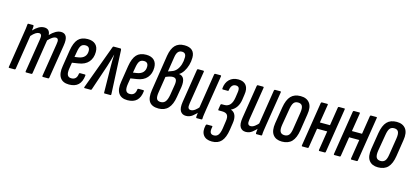

<svg xmlns="http://www.w3.org/2000/svg" viewBox="-68 -1233 4263 1967"><g transform="rotate(15 2063.5 -249.0)"><path d="M23 0Q13 0 15 -10L71 -366Q78 -407 81.5 -434Q85 -461 86 -478Q86 -488 95 -488H143Q151 -488 151 -478Q151 -468 150 -455.5Q149 -443 147 -431Q176 -462 204.5 -478Q233 -494 262 -494Q291 -494 307 -478Q323 -462 325 -430Q354 -461 383 -477.5Q412 -494 440 -494Q480 -494 496 -463Q512 -432 501 -366L444 -10Q443 0 434 0H379Q370 0 371 -10L427 -362Q433 -394 427 -409Q421 -424 402 -424Q386 -424 367 -411.5Q348 -399 323 -373L266 -10Q265 0 256 0H201Q192 0 193 -10L249 -362Q255 -394 249 -409Q243 -424 224 -424Q208 -424 188.5 -411.5Q169 -399 145 -372L88 -10Q86 0 78 0Z M655 6Q589 6 560.5 -37Q532 -80 546 -161L573 -333Q587 -418 622 -456Q657 -494 723 -494Q777 -494 806.5 -466.5Q836 -439 836 -387Q836 -322 800 -280Q764 -238 693 -228L628 -218L618 -157Q610 -107 621 -84.5Q632 -62 662 -62Q691 -62 707 -78.5Q723 -95 726 -127Q727 -136 736 -136H787Q796 -136 795 -126Q788 -60 753.5 -27Q719 6 655 6ZM638 -282 679 -288Q721 -295 742 -318Q763 -341 763 -377Q763 -426 717 -426Q686 -426 670.5 -405.5Q655 -385 647 -333Z M820 0Q813 0 816 -11L987 -475Q990 -488 1000 -488H1070Q1079 -488 1080 -475L1102 -11Q1103 0 1095 0H1032Q1026 0 1026 -7L1022 -280Q1021 -310 1022 -344Q1023 -378 1025 -409H1024Q1016 -378 1006.5 -344.5Q997 -311 987 -280L895 -7Q892 0 886 0Z M1275 6Q1209 6 1180.5 -37Q1152 -80 1166 -161L1193 -333Q1207 -418 1242 -456Q1277 -494 1343 -494Q1397 -494 1426.5 -466.5Q1456 -439 1456 -387Q1456 -322 1420 -280Q1384 -238 1313 -228L1248 -218L1238 -157Q1230 -107 1241 -84.5Q1252 -62 1282 -62Q1311 -62 1327 -78.5Q1343 -95 1346 -127Q1347 -136 1356 -136H1407Q1416 -136 1415 -126Q1408 -60 1373.5 -27Q1339 6 1275 6ZM1258 -282 1299 -288Q1341 -295 1362 -318Q1383 -341 1383 -377Q1383 -426 1337 -426Q1306 -426 1290.5 -405.5Q1275 -385 1267 -333Z M1605 6Q1535 6 1507 -34.5Q1479 -75 1492 -159L1551 -539Q1564 -616 1599 -652.5Q1634 -689 1697 -689Q1751 -689 1779 -663.5Q1807 -638 1807 -588Q1807 -546 1795.5 -507Q1784 -468 1764 -437Q1744 -406 1719 -391V-390Q1756 -385 1770 -354.5Q1784 -324 1776 -266L1758 -159Q1745 -76 1707 -35Q1669 6 1605 6ZM1609 -64Q1641 -64 1659 -86.5Q1677 -109 1686 -160L1704 -271Q1710 -310 1700.5 -327.5Q1691 -345 1664 -345Q1636 -345 1591 -325L1565 -160Q1556 -107 1566.5 -85.5Q1577 -64 1609 -64ZM1601 -386 1642 -401Q1669 -410 1689.5 -434.5Q1710 -459 1721 -494Q1732 -529 1732 -570Q1732 -619 1688 -619Q1662 -619 1647 -601Q1632 -583 1626 -545Z M1896 6Q1856 6 1836.5 -25Q1817 -56 1828 -125L1884 -478Q1886 -488 1893 -488H1948Q1958 -488 1957 -478L1901 -128Q1895 -93 1902.5 -78.5Q1910 -64 1930 -64Q1951 -64 1974.5 -81.5Q1998 -99 2020 -127L2021 -72Q1994 -40 1964 -17Q1934 6 1896 6ZM2011 0Q2002 0 2002 -10Q2003 -30 2006.5 -57Q2010 -84 2012 -100L2008 -110L2066 -478Q2068 -488 2076 -488H2131Q2141 -488 2139 -478L2082 -121Q2076 -82 2072 -55Q2068 -28 2068 -10Q2068 0 2058 0Z M2221 191Q2157 191 2129 152.5Q2101 114 2117 47Q2121 36 2127 36H2181Q2189 36 2187 46Q2178 86 2187 105.5Q2196 125 2224 125Q2254 125 2270.5 103Q2287 81 2295 31L2306 -46Q2314 -93 2299 -114Q2284 -135 2243 -135H2206Q2203 -135 2201.5 -138Q2200 -141 2201 -145L2209 -195Q2210 -199 2212.5 -201.5Q2215 -204 2218 -204H2249Q2286 -204 2308.5 -229.5Q2331 -255 2339 -307L2346 -355Q2353 -394 2344.5 -411Q2336 -428 2311 -428Q2287 -428 2272.5 -411.5Q2258 -395 2253 -362Q2253 -357 2251.5 -355Q2250 -353 2247 -353H2192Q2185 -353 2185 -363Q2190 -424 2226 -459Q2262 -494 2320 -494Q2378 -494 2404.5 -458.5Q2431 -423 2420 -358L2412 -303Q2405 -257 2383.5 -225Q2362 -193 2327 -176L2326 -175Q2361 -164 2374.5 -130Q2388 -96 2380 -46L2369 27Q2356 112 2320.5 151.5Q2285 191 2221 191Z M2530 6Q2490 6 2470.5 -25Q2451 -56 2462 -125L2518 -478Q2520 -488 2527 -488H2582Q2592 -488 2591 -478L2535 -128Q2529 -93 2536.5 -78.5Q2544 -64 2564 -64Q2585 -64 2608.5 -81.5Q2632 -99 2654 -127L2655 -72Q2628 -40 2598 -17Q2568 6 2530 6ZM2645 0Q2636 0 2636 -10Q2637 -30 2640.5 -57Q2644 -84 2646 -100L2642 -110L2700 -478Q2702 -488 2710 -488H2765Q2775 -488 2773 -478L2716 -121Q2710 -82 2706 -55Q2702 -28 2702 -10Q2702 0 2692 0Z M2914 6Q2849 6 2818 -35.5Q2787 -77 2800 -159L2828 -333Q2842 -417 2878.5 -455.5Q2915 -494 2981 -494Q3046 -494 3077.5 -452.5Q3109 -411 3095 -329L3068 -155Q3055 -72 3018 -33Q2981 6 2914 6ZM2923 -64Q2954 -64 2970.5 -84.5Q2987 -105 2994 -157L3021 -328Q3029 -379 3017 -401.5Q3005 -424 2972 -424Q2941 -424 2925.5 -403Q2910 -382 2902 -331L2873 -160Q2865 -109 2877.5 -86.5Q2890 -64 2923 -64Z M3311 0Q3303 0 3304 -10L3378 -478Q3380 -488 3387 -488H3446Q3453 -488 3451 -478L3377 -10Q3376 0 3368 0ZM3130 0Q3121 0 3123 -10L3197 -478Q3199 -488 3207 -488H3265Q3273 -488 3271 -478L3196 -10Q3195 0 3187 0ZM3219 -215 3231 -284H3361L3350 -215Z M3651 0Q3643 0 3644 -10L3718 -478Q3720 -488 3727 -488H3786Q3793 -488 3791 -478L3717 -10Q3716 0 3708 0ZM3470 0Q3461 0 3463 -10L3537 -478Q3539 -488 3547 -488H3605Q3613 -488 3611 -478L3536 -10Q3535 0 3527 0ZM3559 -215 3571 -284H3701L3690 -215Z M3933 6Q3868 6 3837 -35.5Q3806 -77 3819 -159L3847 -333Q3861 -417 3897.5 -455.5Q3934 -494 4000 -494Q4065 -494 4096.5 -452.5Q4128 -411 4114 -329L4087 -155Q4074 -72 4037 -33Q4000 6 3933 6ZM3942 -64Q3973 -64 3989.5 -84.5Q4006 -105 4013 -157L4040 -328Q4048 -379 4036 -401.5Q4024 -424 3991 -424Q3960 -424 3944.5 -403Q3929 -382 3921 -331L3892 -160Q3884 -109 3896.5 -86.5Q3909 -64 3942 -64Z"/></g></svg>

Font: Sofia Sans Extra Condensed Medium
Style: Italic
Weight: 500
Italic angle: -9°
Version: Version 4.100